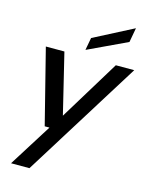

<svg xmlns="http://www.w3.org/2000/svg" viewBox="-138 -823 876 1129"><g transform="rotate(15 300.0 -258.5)"><path d="M42 220 206 -41H177L62 -496H175L264 -129L488 -496H600L154 220ZM292 -537 306 -613 546 -737 530 -649Z"/></g></svg>

Font: DeepMind Sans Medium
Style: Italic
Weight: 500
Italic angle: -10°
Designer: Jonny Pinhorn / Modifications: Colophon Foundry
Foundry: Colophon Foundry
Version: Version 1.002; ttfautohint (v1.8.2)